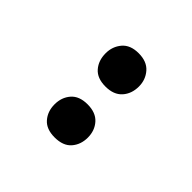

<svg xmlns="http://www.w3.org/2000/svg" viewBox="6 -956 542 542"><g transform="rotate(-45 277.0 -684.5)"><path d="M112 -685Q112 -718 131 -734.5Q150 -751 178 -751Q206 -751 225 -734.5Q244 -718 244 -685Q244 -652 225 -635Q206 -618 178 -618Q150 -618 131 -634.5Q112 -651 112 -685ZM315 -685Q315 -718 334 -734.5Q353 -751 382 -751Q409 -751 428.5 -734.5Q448 -718 448 -685Q448 -652 428.5 -635Q409 -618 382 -618Q353 -618 334 -635Q315 -652 315 -685Z"/></g></svg>

Font: Noto Sans Lao UI SemCond
Style: Bold
Weight: 700
Width: 4
Designer: Monotype Design Team
Foundry: Monotype Imaging Inc.
Version: Version 2.000; ttfautohint (v1.8.4.7-5d5b)